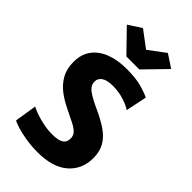

<svg xmlns="http://www.w3.org/2000/svg" viewBox="-298 -1094 1194 1194"><g transform="rotate(45 299.5 -497.0)"><path d="M290 8Q237 8 188.8 0.2Q140.5 -7.5 105 -18.2Q69.5 -29 55 -38L78 -183Q96.5 -172.5 128 -161.5Q159.5 -150.5 197.8 -142.8Q236 -135 275 -135Q327.5 -135 351.2 -150Q375 -165 375 -198Q375 -222 360.5 -238.8Q346 -255.5 312.8 -273Q279.5 -290.5 224 -317Q177 -339.5 137.5 -370.2Q98 -401 74 -444.2Q50 -487.5 50 -547Q50 -615 83.5 -660.2Q117 -705.5 176.8 -728.2Q236.5 -751 315 -751Q399 -751 452 -735.5Q505 -720 525 -708L496 -569Q473.5 -586.5 426.8 -601.2Q380 -616 331 -616Q278.5 -616 253.8 -599Q229 -582 229 -554Q229 -520.5 259.2 -497.2Q289.5 -474 357 -443Q421 -414.5 466.8 -383.5Q512.5 -352.5 536.8 -311.5Q561 -270.5 561 -212Q561 -112.5 491.2 -52.2Q421.5 8 290 8ZM259 -804 121 -946 207 -1002 316 -920 426 -1002 511 -946 373 -804Z"/></g></svg>

Font: Merriweather Sans Black
Style: Regular
Weight: 900
Designer: Eben Sorkin
Foundry: Eben Sorkin
Version: Version 1.008; ttfautohint (v1.7.19-72a1) -l 8 -r 50 -G 200 